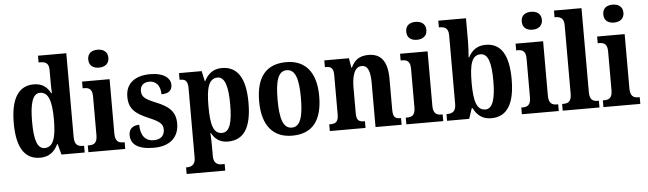

<svg xmlns="http://www.w3.org/2000/svg" viewBox="-56 -994 4899 1452"><g transform="rotate(-5 2393.5 -268.5)"><path d="M216 10C284 10 325 -25 352 -81H356L378 0H554V-51H546C505 -51 481 -65 481 -126V-760H266V-709H273C312 -709 344 -702 344 -646V-580C344 -542 344 -500 346 -469H341C317 -515 280 -547 215 -547C103 -547 39 -460 39 -267C39 -75 103 10 216 10ZM256 -60C200 -60 178 -128 178 -267C178 -404 200 -479 256 -479C323 -479 344 -404 344 -268C344 -133 322 -60 256 -60Z M718 -630C760 -630 795 -651 795 -698C795 -746 760 -766 718 -766C675 -766 642 -746 642 -698C642 -651 675 -630 718 -630ZM582 0H862V-51H852C816 -51 790 -64 790 -123V-536H581V-485H594C629 -485 654 -472 654 -417V-122C654 -64 629 -51 592 -51H582Z M1079 10C1203 10 1270 -55 1270 -158C1270 -252 1216 -292 1123 -330C1044 -362 1018 -381 1018 -427C1018 -467 1044 -491 1087 -491C1137 -491 1171 -455 1171 -388C1226 -388 1252 -411 1252 -453C1252 -501 1206 -547 1099 -547C987 -547 912 -496 912 -392C912 -299 960 -260 1062 -217C1135 -186 1165 -166 1165 -122C1165 -78 1140 -47 1082 -47C1019 -47 983 -92 983 -173C942 -173 904 -154 904 -101C904 -34 954 10 1079 10Z M1308 229H1601V179H1577C1554 179 1517 171 1517 113V49C1517 8 1516 -30 1514 -63H1518C1543 -17 1580 12 1641 12C1759 12 1821 -74 1821 -267C1821 -460 1758 -546 1642 -546C1575 -546 1534 -509 1509 -458H1506L1489 -536H1317V-485H1323C1356 -485 1379 -476 1379 -415V112C1379 170 1342 179 1318 179H1308ZM1602 -57C1535 -57 1517 -128 1517 -268C1517 -399 1535 -477 1604 -477C1660 -477 1682 -402 1682 -267C1682 -128 1660 -57 1602 -57Z M2129 10C2280 10 2358 -82 2358 -270C2358 -457 2272 -548 2132 -548C1981 -548 1902 -457 1902 -270C1902 -82 1988 10 2129 10ZM2131 -51C2066 -51 2042 -126 2042 -270C2042 -414 2065 -487 2130 -487C2195 -487 2219 -414 2219 -270C2219 -126 2196 -51 2131 -51Z M2415 0H2686V-51H2682C2644 -51 2622 -59 2622 -116V-311C2622 -393 2640 -469 2698 -469C2747 -469 2762 -418 2762 -333V0H2960V-51H2956C2917 -51 2899 -60 2899 -122V-354C2899 -490 2849 -548 2756 -548C2686 -548 2649 -519 2623 -463H2619L2607 -536H2420V-485H2424C2462 -485 2485 -476 2485 -420V-120C2485 -60 2460 -51 2421 -51H2415Z M3132 -630C3174 -630 3209 -651 3209 -698C3209 -746 3174 -766 3132 -766C3089 -766 3056 -746 3056 -698C3056 -651 3089 -630 3132 -630ZM2996 0H3276V-51H3266C3230 -51 3204 -64 3204 -123V-536H2995V-485H3008C3043 -485 3068 -472 3068 -417V-122C3068 -64 3043 -51 3006 -51H2996Z M3640 10C3755 10 3819 -76 3819 -270C3819 -462 3757 -547 3646 -547C3578 -547 3538 -512 3513 -463H3509C3512 -493 3515 -550 3515 -587V-760H3305V-709H3310C3347 -709 3377 -700 3377 -642V-121C3377 -60 3344 -51 3311 -51H3305V0H3473L3499 -78H3506C3531 -26 3573 10 3640 10ZM3602 -60C3534 -60 3515 -135 3515 -270C3515 -409 3534 -479 3601 -479C3657 -479 3680 -411 3680 -271C3680 -135 3657 -60 3602 -60Z M4009 -630C4051 -630 4086 -651 4086 -698C4086 -746 4051 -766 4009 -766C3966 -766 3933 -746 3933 -698C3933 -651 3966 -630 4009 -630ZM3873 0H4153V-51H4143C4107 -51 4081 -64 4081 -123V-536H3872V-485H3885C3920 -485 3945 -472 3945 -417V-122C3945 -64 3920 -51 3883 -51H3873Z M4183 0H4462V-51H4453C4417 -51 4392 -64 4392 -123V-760H4183V-709H4193C4216 -709 4254 -701 4254 -647V-123C4254 -64 4229 -51 4193 -51H4183Z M4628 -630C4670 -630 4705 -651 4705 -698C4705 -746 4670 -766 4628 -766C4585 -766 4552 -746 4552 -698C4552 -651 4585 -630 4628 -630ZM4492 0H4772V-51H4762C4726 -51 4700 -64 4700 -123V-536H4491V-485H4504C4539 -485 4564 -472 4564 -417V-122C4564 -64 4539 -51 4502 -51H4492Z"/></g></svg>

Font: Noto Serif Ethiopic Condensed
Style: Bold
Weight: 700
Width: 3
Designer: Monotype Design Team
Foundry: Monotype Imaging Inc.
Version: Version 2.102